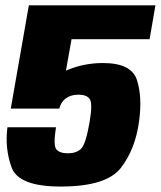

<svg xmlns="http://www.w3.org/2000/svg" viewBox="-20 -695 604 722"><path d="M208 6.5Q49.5 6.5 23.5 -65.8Q-2.5 -138 8 -216.5H190.5Q179.5 -147.5 192.2 -133Q205 -118.5 235.5 -118.5Q266.5 -118.5 284.5 -135.2Q302.5 -152 317 -236.5Q329 -307 317.2 -323Q305.5 -339 275.5 -339Q246 -339 227.5 -325Q209 -311 203 -286.5H20.5L88.5 -675H564.5L542.5 -547.5H249L228 -429.5Q294 -458 367 -458Q474.5 -458 495 -394Q515.5 -330 503 -239Q489 -134.5 434.8 -64Q380.5 6.5 208 6.5Z"/></svg>

Font: Anybody ExtraBold
Style: Italic
Weight: 800
Italic angle: -10°
Designer: Tyler Finck
Foundry: Etcetera Type Company
Version: Version 1.010; ttfautohint (v1.8.3) -l 8 -r 50 -G 200 -x 14 